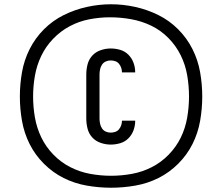

<svg xmlns="http://www.w3.org/2000/svg" viewBox="-20 -792 1040 899"><path d="M498 -115Q475 -115 451.5 -123Q428 -131 412 -148.5Q396 -166 390 -189.5Q384 -213 384 -237V-443Q384 -467 390 -490.5Q396 -514 412 -531.5Q428 -549 451.5 -557Q475 -565 498 -565Q521 -565 543 -558.5Q565 -552 581 -536Q597 -520 605 -498.5Q613 -477 613 -454Q613 -454 613 -453.5Q613 -453 613 -453H551Q551 -453 551 -453Q551 -453 551 -454Q551 -464 547.5 -474.5Q544 -485 537 -493.5Q530 -502 519.5 -505.5Q509 -509 498 -509Q486 -509 475 -504Q464 -499 457.5 -489Q451 -479 448.5 -467Q446 -455 446 -444V-236Q446 -225 448.5 -213Q451 -201 457.5 -191Q464 -181 475 -176Q486 -171 498 -171Q509 -171 519.5 -174.5Q530 -178 537 -186.5Q544 -195 547.5 -205.5Q551 -216 551 -226Q551 -227 551 -227Q551 -227 551 -227H613Q613 -227 613 -226.5Q613 -226 613 -226Q613 -203 605 -181.5Q597 -160 581 -144Q565 -128 543 -121.5Q521 -115 498 -115ZM500 87Q443 87 386 77Q329 67 278 41.5Q227 16 185.5 -25.5Q144 -67 118.5 -118Q93 -169 83 -226Q73 -283 73 -340Q73 -397 83 -454Q93 -511 119 -562.5Q145 -614 186 -655Q227 -696 278.5 -721.5Q330 -747 386.5 -759.5Q443 -772 500 -772Q557 -772 613.5 -759.5Q670 -747 721.5 -721.5Q773 -696 814 -655Q855 -614 881 -562.5Q907 -511 917 -454Q927 -397 927 -340Q927 -283 917 -226Q907 -169 881.5 -118Q856 -67 814.5 -25.5Q773 16 722 41.5Q671 67 614 77Q557 87 500 87ZM500 31Q549 31 598 22Q647 13 691 -9.5Q735 -32 770 -68Q805 -104 826.5 -148Q848 -192 856.5 -241.5Q865 -291 865 -340Q865 -390 856.5 -439.5Q848 -489 826 -533.5Q804 -578 768.5 -614Q733 -650 688.5 -671.5Q644 -693 594.5 -702Q545 -711 495 -711Q446 -711 397.5 -701.5Q349 -692 306 -669Q263 -646 228.5 -610Q194 -574 173 -530Q152 -486 143.5 -437.5Q135 -389 135 -340Q135 -291 143.5 -242Q152 -193 173.5 -148.5Q195 -104 230 -68Q265 -32 309 -9.5Q353 13 402 22Q451 31 500 31Z"/></svg>

Font: Zed Sans
Style: Regular
Weight: 400
Designer: Belleve Invis
Foundry: Belleve Invis
Version: Version 1.0.0; ttfautohint (v1.8.4)